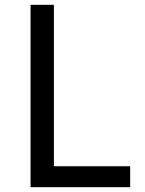

<svg xmlns="http://www.w3.org/2000/svg" viewBox="-20 -778 601 798"><path d="M521 -87V0H107V-758H204V-87Z"/></svg>

Font: Biryani
Style: Regular
Weight: 400
Designer: Dan Reynolds and Mathieu Reguer
Foundry: Dan Reynolds and Mathieu Reguer
Version: Version 1.004; ttfautohint (v1.1) -l 5 -r 5 -G 72 -x 0 -D la